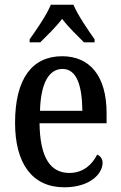

<svg xmlns="http://www.w3.org/2000/svg" viewBox="-20 -786 513 816"><path d="M106 -619V-606H151C180 -635 218 -671 244 -706C270 -671 309 -634 337 -606H382V-619C355 -657 311 -721 292 -766H196C178 -721 133 -657 106 -619ZM253 10C366 10 416 -50 416 -94C416 -112 405 -124 393 -129C372 -87 334 -51 275 -51C194 -51 150 -116 148 -262H433V-305C433 -463 362 -547 244 -547C117 -547 44 -452 44 -264C44 -90 118 10 253 10ZM330 -315H150C153 -429 186 -493 246 -493C306 -493 329 -422 330 -315Z"/></svg>

Font: Noto Serif Hebrew Condensed Medium
Style: Regular
Weight: 500
Width: 3
Designer: Monotype Design Team
Foundry: Monotype Imaging Inc.
Version: Version 2.004